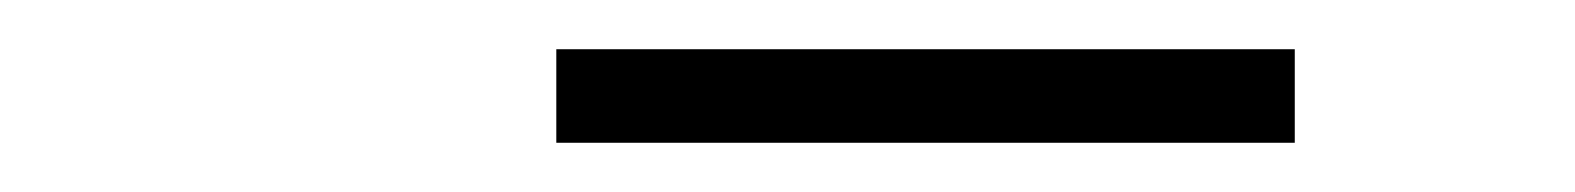

<svg xmlns="http://www.w3.org/2000/svg" viewBox="-20 -719 640 78"><path d="M506 -661H206V-699H506Z"/></svg>

Font: Iosevka Curly Slab XLtExObl
Style: Regular
Weight: 200
Width: 7
Italic angle: -9°
Monospace: yes
Designer: Belleve Invis
Foundry: Belleve Invis
Version: Version 11.0.0; ttfautohint (v1.8.3)